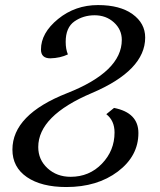

<svg xmlns="http://www.w3.org/2000/svg" viewBox="-20 -503 635 762"><path d="M243.2 239.3Q144.5 239.3 86.9 200Q29.3 160.6 29.3 90.8Q29.3 -47.9 246.3 -133.3Q463.4 -218.8 463.4 -344.7Q463.4 -385.7 432.1 -414.1Q400.9 -442.4 355.5 -442.4Q310.5 -442.4 275.6 -418.2Q240.7 -394 240.7 -336.9Q240.7 -307.6 249.5 -287.1Q219.2 -272.5 179.7 -271.5Q142.6 -271.5 142.6 -306.6Q142.6 -372.1 210.4 -427.5Q278.3 -482.9 369.1 -482.9Q456.1 -482.9 506.1 -446.8Q556.2 -410.6 556.2 -354Q556.2 -223.6 344 -133.5Q131.8 -43.5 131.8 80.6Q131.8 130.9 168.7 164.8Q205.6 198.7 260.3 198.7Q334.5 198.7 384.5 146.7Q434.6 94.7 434.6 22.9Q434.6 -24.4 401.9 -49.8L432.6 -74.7Q529.3 -55.7 529.3 24.9Q529.3 116.2 447.8 177.7Q366.2 239.3 243.2 239.3Z"/></svg>

Font: Kelvinch
Style: Italic
Weight: 400
Italic angle: -10°
Designer: Paul James Miller
Foundry: High-Logic / Made with FontCreator
Version: Version 3.40;July 22, 2017;FontCreator 11.0.0.2388 64-bit